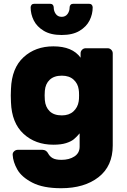

<svg xmlns="http://www.w3.org/2000/svg" viewBox="-20 -775 674 1015"><path d="M37 0ZM401 -70Q385 -51 370.5 -39Q356 -27 329.5 -18.5Q303 -10 262 -10Q167 -10 104.5 -67.5Q42 -125 38 -234L37 -270L38 -305Q42 -415 104.5 -472.5Q167 -530 262 -530Q363 -530 406 -470V-493Q406 -504 414 -512Q422 -520 433 -520H549Q560 -520 568 -512Q576 -504 576 -493V-6Q576 103 501 161.5Q426 220 303 220Q208 220 151 190.5Q94 161 71.5 121Q49 81 47 44Q46 33 54.5 25Q63 17 74 17H204Q225 17 235 37Q243 52 258.5 61Q274 70 305 70Q346 70 373.5 52Q401 34 401 0ZM307 -165Q345 -165 368 -186Q391 -207 396 -239Q398 -249 398 -271Q398 -292 396 -302Q392 -333 369 -354Q346 -375 307 -375Q266 -375 243 -353.5Q220 -332 217 -295Q216 -285 216 -271Q216 -256 217 -246Q220 -209 242.5 -187Q265 -165 307 -165ZM161 -755H245Q254 -755 259 -749.5Q264 -744 264 -736Q264 -716 275 -701Q286 -686 306 -686Q326 -686 337 -701Q348 -716 348 -736Q348 -744 353 -749.5Q358 -755 367 -755H451Q460 -755 465 -749.5Q470 -744 470 -736Q470 -700 453.5 -667Q437 -634 400.5 -612Q364 -590 306 -590Q248 -590 211.5 -612Q175 -634 158.5 -667Q142 -700 142 -736Q142 -744 147 -749.5Q152 -755 161 -755Z"/></svg>

Font: Hezaedrus
Style: Bold
Weight: 700
Designer: Hubert & Fischer
Foundry: Hubert & Fischer
Version: Version 1.10;September 3, 2019;FontCreator 11.5.0.2425 64-bi